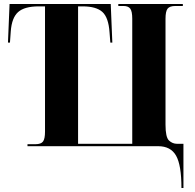

<svg xmlns="http://www.w3.org/2000/svg" viewBox="-20 -734 978 964"><path d="M891 210H901V-12H869Q846 -12 828.5 -28.5Q811 -45 811 -108V-640Q811 -677 821.5 -690.5Q832 -704 861 -704H898V-714H574V-704H600Q624 -704 634 -690.5Q644 -677 644 -640V-12H372V-702H395Q463 -702 494 -674Q525 -646 530 -571L534 -520H544L536 -714H28L20 -520H30L34 -576Q39 -645 71 -673.5Q103 -702 174 -702H206V-73Q206 -37 196 -23.5Q186 -10 158 -10H118V0H774Q837 0 864 47.5Q891 95 891 210Z"/></svg>

Font: Noto Serif Display SemiCondensed Extra
Style: Regular
Weight: 800
Width: 4
Designer: Monotype Design Team
Foundry: Monotype Imaging Inc.
Version: Version 1.900